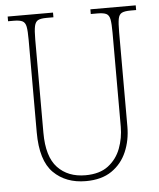

<svg xmlns="http://www.w3.org/2000/svg" viewBox="-52 -759 672 814"><g transform="rotate(-5 284.0 -352.0)"><path d="M281 10Q196 10 143.5 -42Q91 -94 91 -214V-608Q91 -646 87.5 -664Q84 -682 72 -688Q60 -694 35 -694H11V-714H204V-694H175Q150 -694 138.5 -688Q127 -682 123 -663.5Q119 -645 119 -606V-210Q119 -108 163 -61.5Q207 -15 281 -15Q342 -15 378.5 -43Q415 -71 431.5 -115Q448 -159 448 -207V-607Q448 -645 444.5 -663.5Q441 -682 429 -688Q417 -694 392 -694H363V-714H556V-694H532Q507 -694 495 -688Q483 -682 479.5 -663.5Q476 -645 476 -607V-205Q476 -147 455 -98Q434 -49 391 -19.5Q348 10 281 10Z"/></g></svg>

Font: Noto Serif Lao Condensed Thin
Style: Regular
Weight: 100
Width: 3
Designer: Monotype Design Team
Foundry: Monotype Imaging Inc.
Version: Version 2.003; ttfautohint (v1.8.4.7-5d5b)